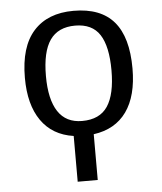

<svg xmlns="http://www.w3.org/2000/svg" viewBox="-53 -584 706 839"><g transform="rotate(-5 300.0 -165.0)"><path d="M253.9 207.5V6.8Q161.1 -6.8 112.3 -76.9Q63.5 -147 63.5 -264.6Q63.5 -400.9 125.2 -469.5Q187 -538.1 300.3 -538.1Q419.4 -538.1 477.5 -470.2Q535.6 -402.3 535.6 -264.6Q535.6 -144.5 486.3 -75.4Q437 -6.3 341.8 6.8V207.5ZM443.4 -264.6Q443.4 -369.6 409.9 -421.4Q376.5 -473.1 301.8 -473.1Q227.1 -473.1 191.4 -421.9Q155.8 -370.6 155.8 -264.6Q155.8 -162.1 190.9 -108.6Q226.1 -55.2 296.4 -55.2Q374 -55.2 408.7 -107.4Q443.4 -159.7 443.4 -264.6Z"/></g></svg>

Font: Cousine
Style: Regular
Weight: 400
Monospace: yes
Designer: Steve Matteson
Foundry: Monotype Imaging Inc.
Version: Version 1.21